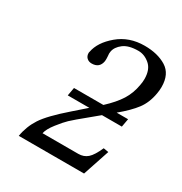

<svg xmlns="http://www.w3.org/2000/svg" viewBox="-141 -683 745 787"><g transform="rotate(30 232.0 -289.0)"><path d="M411 -283 404 -244H310L228 -176Q217 -167 202 -153Q187 -139 163.5 -109Q140 -79 136 -58H305Q331 -58 348.5 -73.5Q366 -89 384 -130L408 -126L366 0H57Q65 -48 91 -88Q117 -128 193 -194L250 -244H148L155 -283H294Q335 -321 356 -354.5Q377 -388 384 -430Q387 -445 387 -459Q387 -504 362 -525.5Q337 -547 308 -547Q262 -547 238 -528.5Q214 -510 210 -487Q208 -479 210 -464Q211 -454 210 -442Q204 -406 167 -406Q153 -406 144 -414.5Q135 -423 135 -437Q135 -441 136 -443Q145 -492 196 -535Q247 -578 320 -578Q382 -578 423 -552.5Q464 -527 464 -466Q464 -450 461 -434Q453 -387 428.5 -354.5Q404 -322 357 -283Z"/></g></svg>

Font: Linux Libertine O
Style: Italic
Weight: 400
Italic angle: -12°
Designer: Philipp H. Poll
Foundry: Philipp H. Poll
Version: Version 5.1.6